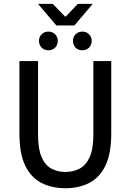

<svg xmlns="http://www.w3.org/2000/svg" viewBox="-20 -976 686 1008"><path d="M322.8 12.2Q252.4 12.2 197.8 -15.6Q143.1 -43.5 112.5 -106.2Q82 -168.9 82 -274.4V-655.3H179.7V-269.5Q179.7 -194.3 198.2 -151.6Q216.8 -108.9 249.3 -91.1Q281.7 -73.2 322.8 -73.2Q364.7 -73.2 398.2 -90.8Q431.6 -108.4 450.9 -151.4Q470.2 -194.3 470.2 -269.5V-655.3H564V-274.4Q564 -168.5 533.2 -105.7Q502.4 -43 448.2 -15.4Q394 12.2 322.8 12.2ZM275.9 -842.3 179.7 -955.6H257.3L321.3 -889.2H325.2L388.7 -955.6H466.8L370.6 -842.3ZM234.4 -711.9Q212.9 -711.9 198.7 -725.8Q184.6 -739.7 184.6 -761.7Q184.6 -782.2 198.7 -796.1Q212.9 -810.1 234.4 -810.1Q255.4 -810.1 269.3 -796.1Q283.2 -782.2 283.2 -761.7Q283.2 -739.7 269.3 -725.8Q255.4 -711.9 234.4 -711.9ZM412.1 -711.9Q390.6 -711.9 377 -725.8Q363.3 -739.7 363.3 -761.7Q363.3 -782.2 377 -796.1Q390.6 -810.1 412.1 -810.1Q433.1 -810.1 447.3 -796.1Q461.4 -782.2 461.4 -761.7Q461.4 -739.7 447.3 -725.8Q433.1 -711.9 412.1 -711.9Z"/></svg>

Font: Varta Light SemiBold
Style: Regular
Weight: 600
Version: Version 1.004